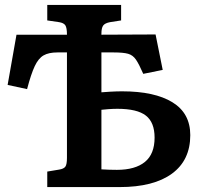

<svg xmlns="http://www.w3.org/2000/svg" viewBox="-20 -760 831 780"><path d="M172 0V-63L220 -71Q239 -74 245.5 -83Q252 -92 252 -119V-547H213Q178 -547 157 -535Q136 -523 121 -491Q106 -459 90 -398L11 -415L47 -619H252Q252 -647 245.5 -657Q239 -667 220 -670L172 -677V-740H472V-677L427 -670Q406 -666 399 -656Q392 -646 392 -623V-619L612 -620L641 -476L562 -460Q545 -499 532.5 -517.5Q520 -536 500.5 -541.5Q481 -547 442 -547H392V-385Q401 -386 428 -387.5Q455 -389 476 -389Q608 -389 680.5 -344.5Q753 -300 753 -211Q753 -109 678.5 -54.5Q604 0 466 0ZM392 -72Q408 -71 423.5 -70.5Q439 -70 455 -70Q529 -70 568.5 -102Q608 -134 608 -201Q608 -263 572.5 -290.5Q537 -318 457 -318Q440 -318 419.5 -316.5Q399 -315 392 -314Z"/></svg>

Font: Literata SemiBold
Style: Regular
Weight: 600
Designer: Latin by Veronika Burian and Jose Scaglione. Greek by Irene Vlachou. Cyrillic by Vera Evstafieva.
Foundry: TypeTogether
Version: Version 3.103; ttfautohint (v1.8.4.7-5d5b);gftools[0.9.29]